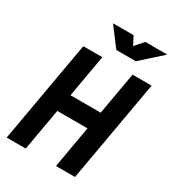

<svg xmlns="http://www.w3.org/2000/svg" viewBox="-211 -1016 1026 1134"><g transform="rotate(30 301.5 -449.0)"><path d="M350.6 0H480.5L602.5 -693.4H472.7L421.9 -404.8H215.8L266.6 -693.4H136.7L14.6 0H144.5L194.8 -285.6H400.9ZM316.9 -771.5H449.7L590.8 -898.4H440.9L391.1 -841.3L360.8 -898.4H220.7Z"/></g></svg>

Font: Cascadia Mono NF
Style: Bold Italic
Weight: 700
Italic angle: -10°
Monospace: yes
Designer: Aaron Bell
Foundry: Saja Typeworks
Version: Version 2404.023